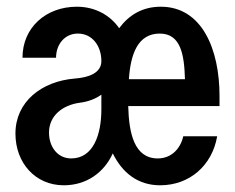

<svg xmlns="http://www.w3.org/2000/svg" viewBox="-20 -536 700 572"><path d="M457 16C545 16 612 -43 627 -130H526C517 -91 489 -64 450 -64C380 -64 364 -139 362 -220H634V-250C634 -389 582 -516 459 -516C404 -516 364 -491 335 -452C308 -491 263 -516 209 -516C117 -516 47 -454 47 -364H147C147 -404 173 -436 212 -436C255 -436 282 -399 282 -354C282 -318 243 -305 203 -302C104 -294 26 -233 26 -138C26 -51 85 16 170 16C238 16 290 -22 316 -79C344 -22 390 16 457 16ZM126 -141C126 -191 166 -223 218 -230C242 -233 264 -241 282 -254V-210C282 -135 258 -64 192 -64C152 -64 126 -98 126 -141ZM364 -300C369 -374 390 -436 456 -436C519 -436 529 -372 531 -300Z"/></svg>

Font: Uncut Plan8
Style: Regular
Weight: 400
Designer: Kasper Nordkvist
Foundry: UNCUT.wtf
Version: Version 1.002;Glyphs 3.1.2 (3151)